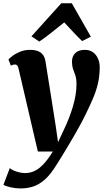

<svg xmlns="http://www.w3.org/2000/svg" viewBox="-50 -862 621 1136"><path d="M60.5 -453Q57 -468.5 52 -474.5Q47 -480.5 39.5 -480.5Q33 -480.5 27 -478.8Q21 -477 14.5 -473L0 -510Q5 -516.5 22.8 -530.2Q40.5 -544 67.8 -555.5Q95 -567 127 -567Q156.5 -567 175.5 -559.2Q194.5 -551.5 205 -536.5Q215.5 -521.5 219 -499.5Q226.5 -451.5 234.2 -403.8Q242 -356 249.5 -308.2Q257 -260.5 264.5 -213Q272 -165.5 279.5 -117.5L293.5 -20.5L325 -88Q342.5 -124.5 356.8 -160.5Q371 -196.5 381.2 -231.2Q391.5 -266 397 -299Q402.5 -332 402.5 -362Q402.5 -396 396 -415.2Q389.5 -434.5 382.8 -452.5Q376 -470.5 376 -499.5Q376 -528.5 395.2 -547.8Q414.5 -567 452 -567Q481.5 -567 501 -552.2Q520.5 -537.5 530.2 -514.2Q540 -491 540 -467Q540 -414.5 530 -370.5Q520 -326.5 502.2 -284.5Q484.5 -242.5 461.5 -195Q449.5 -169.5 432.2 -137Q415 -104.5 394.5 -69.2Q374 -34 353.8 0.2Q333.5 34.5 315.5 63.5Q297.5 92.5 284.5 113Q250.5 168.5 217 198.8Q183.5 229 148 241Q112.5 253 71.5 253Q42.5 253 11 245.8Q-20.5 238.5 -29.5 231L8 132.5Q19 143.5 46.5 152.8Q74 162 98.5 162Q129.5 162 156.2 148.8Q183 135.5 209 107.5Q235 79.5 262.5 34.5H174ZM182.5 -616 136 -647 312.5 -842.5H375L487.5 -645L436 -619Q410 -643.5 383.2 -672.5Q356.5 -701.5 330 -729.5Q293.5 -700.5 256.5 -670.8Q219.5 -641 182.5 -616Z"/></svg>

Font: Merriweather 20pt Black
Style: Italic
Weight: 900
Italic angle: -7.8°
Version: Version 2.101